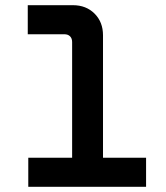

<svg xmlns="http://www.w3.org/2000/svg" viewBox="-20 -720 640 740"><path d="M258 -44V-558Q258 -572 250 -580Q242 -588 228 -588H87V-700H261Q312 -700 344.5 -667.5Q377 -635 377 -584V-44ZM89 0V-112H543V0Z"/></svg>

Font: SUSE Thin SemiBold
Style: Regular
Weight: 600
Version: Version 1.000